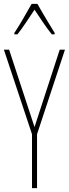

<svg xmlns="http://www.w3.org/2000/svg" viewBox="-20 -970 355 990"><path d="M173 -950H143C119 -906 75 -831 54 -800V-793H70C97 -826 133 -883 158 -920C185 -880 219 -827 247 -793H262V-800C250 -819 199 -903 173 -950ZM158 -315 27 -714H0L145 -278V0H171V-278L315 -714H288Z"/></svg>

Font: Noto Sans Arabic ExtCond Thin
Style: Regular
Weight: 100
Width: 2
Designer: Monotype Design Team, Nadine Chahine, Nizar Qandah and Khaled Hosny
Foundry: Monotype Imaging Inc.
Version: Version 2.012